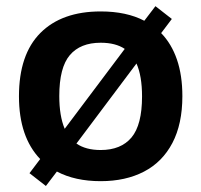

<svg xmlns="http://www.w3.org/2000/svg" viewBox="-20 -592 669 638"><path d="M586 -272.5Q586 -180 552.8 -116.8Q519.5 -53.5 458.5 -21.8Q397.5 10 314.5 10Q229.5 10 169 -22L132.5 26L78 -16.5L113.5 -63.5Q43 -137 43 -272Q43 -411 114.2 -482.5Q185.5 -554 314.5 -554Q400.5 -554 459.5 -523L496.5 -571.5L551 -529L515.5 -482Q550 -446.5 568 -394Q586 -341.5 586 -272.5ZM177 -273Q177 -206.5 195 -164L394.5 -429.5Q364 -450 314.5 -450Q247 -450 212 -408.8Q177 -367.5 177 -273ZM452 -271.5Q452 -339.5 433.5 -381L234 -115Q265 -93.5 314.5 -93.5Q382 -93.5 417 -135.2Q452 -177 452 -271.5Z"/></svg>

Font: Encode Sans Semi Expanded SmBd
Style: Regular
Weight: 600
Width: 6
Designer: Multiple Designers
Foundry: Impallari Type
Version: Version 2.000